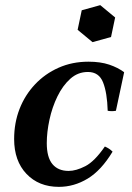

<svg xmlns="http://www.w3.org/2000/svg" viewBox="-20 -711 514 747"><path d="M209 16Q131 16 83 -34.5Q35 -85 35 -170Q35 -233 56 -287Q77 -341 116 -382.5Q155 -424 208 -447.5Q261 -471 324 -471Q371 -471 405 -459.5Q439 -448 463 -430L431 -280Q415 -277 399 -280Q397 -350 381 -390.5Q365 -431 322 -431Q283 -431 253.5 -404.5Q224 -378 203.5 -336Q183 -294 172.5 -245.5Q162 -197 162 -154Q162 -99 184 -72.5Q206 -46 247 -46Q276 -46 312 -64.5Q348 -83 388 -141Q397 -137 404 -132.5Q411 -128 418 -121Q374 -48 321 -16Q268 16 209 16ZM370 -691 428 -643 412 -567 340 -547 282 -595 298 -671Z"/></svg>

Font: Poltawski Nowy SemiBold
Style: Italic
Weight: 600
Italic angle: -12°
Version: Version 1.001;gftools[0.9.25]